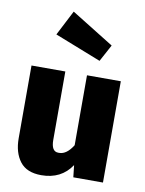

<svg xmlns="http://www.w3.org/2000/svg" viewBox="-94 -912 754 995"><g transform="rotate(10 283.0 -414.0)"><path d="M193 18Q116 18 80.5 -28.5Q45 -75 45 -150V-533H223V-173Q223 -112 260 -112H265Q304 -112 337 -165V-533H515V0H359L352 -63Q298 18 193 18ZM388 -618 144 -714 212 -846 436 -707Z"/></g></svg>

Font: Trujillo ExtraBold
Style: Regular
Weight: 800
Designer: Fira Sans original fonts by bBox Type GmbH, Carrois Corporate GbR, & Edenspiekermann AG / Changes by Cristiano Sobral
Foundry: Fira Sans original fonts by bBox Type GmbH, Carrois Corporate GbR, & Edenspiekermann AG / Changes by Cristiano Sobral
Version: Version 4.301;July 28, 2020;FontCreator 13.0.0.2655 64-bit